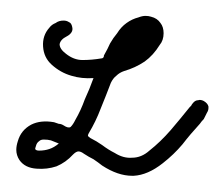

<svg xmlns="http://www.w3.org/2000/svg" viewBox="-27 -215 278 238"><path d="M37.1 -134.8Q27.3 -143.6 26.4 -157.2Q25.4 -170.9 34.2 -180.7Q37.1 -184.6 42 -186.5Q45.9 -189.5 51.8 -189.5Q55.7 -189.5 58.6 -187.5Q61.5 -186.5 62.5 -181.6Q63.5 -177.7 61.5 -174.8Q59.6 -171.9 55.7 -169.9Q47.9 -166 46.9 -160.2Q46.9 -154.3 54.7 -148.4Q64.5 -140.6 75.2 -140.6Q86.9 -140.6 98.6 -142.6Q100.6 -142.6 101.6 -144.5Q101.6 -146.5 102.5 -147.5Q106.4 -154.3 109.4 -161.1Q113.3 -168 118.2 -173.8Q123 -181.6 129.9 -186.5Q136.7 -191.4 144.5 -193.4Q149.4 -195.3 153.3 -195.3Q157.2 -195.3 160.2 -194.3Q168 -192.4 171.9 -186.5Q175.8 -181.6 175.8 -173.8Q175.8 -165 170.9 -159.2Q163.1 -146.5 152.3 -138.7Q140.6 -130.9 127 -127Q121.1 -125 117.2 -121.1Q113.3 -118.2 110.4 -112.3Q104.5 -96.7 97.7 -80.1Q91.8 -64.5 83 -49.8Q82 -47.9 82 -46.9Q82 -45.9 85 -43.9Q92.8 -40 99.6 -35.2Q107.4 -29.3 115.2 -25.4Q126 -18.6 136.7 -19.5Q148.4 -19.5 158.2 -28.3Q171.9 -39.1 184.6 -53.7Q196.3 -67.4 208 -82Q209 -83 210 -84Q210.9 -85.9 211.9 -86.9Q214.8 -90.8 218.8 -90.8Q221.7 -91.8 225.6 -89.8Q230.5 -86.9 231.4 -83Q231.4 -82 231.4 -81.1Q231.4 -78.1 229.5 -75.2Q227.5 -71.3 225.6 -67.4Q222.7 -64.5 220.7 -61.5Q209 -48.8 199.2 -36.1Q188.5 -23.4 174.8 -12.7Q156.2 2 138.7 2.9Q137.7 2.9 136.7 2.9Q119.1 2.9 99.6 -9.8Q94.7 -13.7 88.9 -17.6Q83 -20.5 77.1 -24.4Q73.2 -27.3 70.3 -27.3Q67.4 -27.3 63.5 -23.4Q54.7 -13.7 43 -8.8Q31.2 -4.9 18.6 -5.9Q3.9 -6.8 -2.9 -16.6Q-6.8 -22.5 -6.8 -29.3Q-6.8 -34.2 -4.9 -40Q-1 -53.7 11.7 -60.5Q23.4 -66.4 40 -63.5Q43 -62.5 45.9 -61.5Q48.8 -61.5 51.8 -59.6Q57.6 -55.7 60.5 -57.6Q63.5 -60.5 66.4 -66.4Q73.2 -78.1 78.1 -91.8Q84 -104.5 88.9 -118.2Q74.2 -117.2 61.5 -121.1Q47.9 -125 37.1 -134.8ZM27.3 -42Q23.4 -42 21.5 -40Q18.6 -38.1 17.6 -34.2Q16.6 -31.2 16.6 -30.3Q17.6 -28.3 21.5 -28.3Q28.3 -28.3 34.2 -30.3Q40 -32.2 45.9 -37.1Q41 -39.1 36.1 -41Q32.2 -42 27.3 -42ZM131.8 -154.3Q135.7 -160.2 139.6 -165Q144.5 -169.9 151.4 -171.9Q149.4 -166 144.5 -161.1Q139.6 -157.2 131.8 -154.3Z"/></svg>

Font: Chain Script-Pehr4
Style: Regular
Weight: 400
Designer: Pehr
Version: Version 1.0